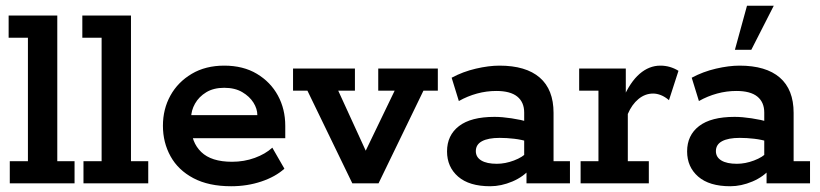

<svg xmlns="http://www.w3.org/2000/svg" viewBox="-20 -637 2850 667"><path d="M14 0V-77H77V-506H10V-583H179V-77H239V0Z M270 0V-77H333V-506H266V-583H435V-77H495V0Z M783 10Q705 10 652 -18Q599 -46 572.5 -94Q546 -142 546 -200Q546 -258 572 -305Q598 -352 646 -380.5Q694 -409 759 -409Q825 -409 872.5 -380.5Q920 -352 945.5 -305Q971 -258 971 -200V-157H602V-237H874Q874 -259 860.5 -280.5Q847 -302 821.5 -317Q796 -332 759 -332Q722 -332 696.5 -316.5Q671 -301 657.5 -277Q644 -253 644 -228V-200Q644 -143 679 -109Q714 -75 786 -75Q828 -75 865 -88.5Q902 -102 926 -124L968 -51Q937 -23 888 -6.5Q839 10 783 10Z M1204 0 1048 -322H998V-399H1213V-322H1155L1270 -71H1230L1351 -322H1294V-399H1501V-322H1451L1295 0Z M1683 10Q1610 10 1571.5 -23.5Q1533 -57 1533 -111Q1533 -167 1574.5 -199Q1616 -231 1698 -231Q1724 -231 1757 -226Q1790 -221 1818 -213L1801 -202V-246Q1801 -282 1777 -301.5Q1753 -321 1704 -321Q1670 -321 1637 -312Q1604 -303 1574 -286L1549 -367Q1588 -388 1633 -398.5Q1678 -409 1715 -409Q1807 -409 1855 -367.5Q1903 -326 1903 -245V-77H1960V0H1809V-65L1824 -53Q1799 -23 1760 -6.5Q1721 10 1683 10ZM1706 -68Q1735 -68 1765.5 -79.5Q1796 -91 1811 -108L1801 -78V-172L1818 -144Q1792 -152 1766 -155Q1740 -158 1716 -158Q1676 -158 1654.5 -146.5Q1633 -135 1633 -112Q1633 -91 1652 -79.5Q1671 -68 1706 -68Z M1997 0V-77H2059V-322H1992V-399H2154V-284L2144 -294Q2169 -352 2202 -380.5Q2235 -409 2274 -409Q2308 -409 2337 -391L2304 -289Q2290 -301 2276 -306.5Q2262 -312 2249 -312Q2221 -312 2198 -293Q2175 -274 2161 -241V-77H2234V0Z M2517 10Q2444 10 2405.5 -23.5Q2367 -57 2367 -111Q2367 -167 2408.5 -199Q2450 -231 2532 -231Q2558 -231 2591 -226Q2624 -221 2652 -213L2635 -202V-246Q2635 -282 2611 -301.5Q2587 -321 2538 -321Q2504 -321 2471 -312Q2438 -303 2408 -286L2383 -367Q2422 -388 2467 -398.5Q2512 -409 2549 -409Q2641 -409 2689 -367.5Q2737 -326 2737 -245V-77H2794V0H2643V-65L2658 -53Q2633 -23 2594 -6.5Q2555 10 2517 10ZM2540 -68Q2569 -68 2599.5 -79.5Q2630 -91 2645 -108L2635 -78V-172L2652 -144Q2626 -152 2600 -155Q2574 -158 2550 -158Q2510 -158 2488.5 -146.5Q2467 -135 2467 -112Q2467 -91 2486 -79.5Q2505 -68 2540 -68ZM2533 -464 2575 -617H2668L2590 -464Z"/></svg>

Font: Rokkitt SemiBold SemiBold
Style: Regular
Weight: 600
Version: Version 3.103